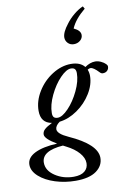

<svg xmlns="http://www.w3.org/2000/svg" viewBox="-181 -817 781 1150"><g transform="rotate(-10 210.0 -241.5)"><path d="M315.4 -538.6Q293.5 -538.6 279.3 -553.2Q265.1 -567.9 265.1 -587.9Q265.1 -619.6 302.2 -666.5Q321.8 -693.4 350.8 -717.3Q379.9 -741.2 406.7 -752.4L415.5 -736.8Q352.1 -684.6 329.6 -631.3Q370.1 -612.8 370.1 -585.4Q370.1 -565.9 354 -552.2Q337.9 -538.6 315.4 -538.6ZM184.6 269Q119.6 269 60.3 250.2Q1 231.4 -36.1 198.2Q-73.2 165 -73.2 126.5Q-73.2 83.5 -23.7 58.8Q25.9 34.2 112.3 30.3Q42.5 -10.7 42.5 -37.1Q42.5 -54.2 56.4 -67.4Q70.3 -80.6 103.5 -97.2Q37.1 -108.4 37.1 -181.6Q37.1 -241.2 72 -298.1Q106.9 -355 162.6 -390.1Q218.3 -425.3 275.9 -425.3Q332.5 -425.3 358.9 -392.1Q390.6 -414.6 421.9 -414.6Q438.5 -414.6 456.3 -406.5Q474.1 -398.4 484.9 -387.2Q492.7 -379.4 492.7 -371.6Q492.7 -356.9 482.7 -346.9Q472.7 -336.9 455.6 -336.9Q445.8 -336.9 437.5 -346.2Q405.3 -380.4 387.7 -380.4Q378.9 -380.4 369.6 -374Q377 -355.5 377 -335.4Q377 -282.2 344 -228.8Q311 -175.3 258.3 -138.9Q205.6 -102.5 150.4 -96.2Q122.6 -76.2 122.6 -54.7Q122.6 -26.9 187 2Q353 76.7 353 158.7Q353 207 310.3 238Q267.6 269 184.6 269ZM144 -121.6Q171.4 -121.6 209 -160.9Q246.6 -200.2 274.4 -258.5Q302.2 -316.9 302.2 -365.2Q302.2 -382.3 294.9 -390.4Q287.6 -398.4 271.5 -398.4Q243.7 -398.4 206.1 -359.6Q168.5 -320.8 140.6 -262.5Q112.8 -204.1 112.8 -154.8Q112.8 -137.2 120.1 -129.4Q127.4 -121.6 144 -121.6ZM14.2 129.4Q14.2 177.2 63.7 210.2Q113.3 243.2 176.8 243.2Q220.7 243.2 243.2 224.6Q265.6 206.1 265.6 175.8Q265.6 144 238.3 112.8Q210.9 81.5 164.1 58.1Q157.2 54.7 144.5 47.9Q14.2 57.6 14.2 129.4Z"/></g></svg>

Font: Elstob 18pt Medium
Style: Italic
Weight: 500
Italic angle: -20°
Designer: Peter S. Baker
Version: Version 1.015